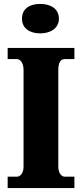

<svg xmlns="http://www.w3.org/2000/svg" viewBox="-20 -958 416 978"><path d="M185 -788C236 -788 280 -813 280 -863C280 -915 236 -938 185 -938C132 -938 92 -915 92 -863C92 -813 132 -788 185 -788ZM19 0H359V-58H310C293 -58 277 -76 277 -110V-600C277 -641 289 -657 310 -657H359V-714H19V-657H66C81 -657 100 -641 100 -601V-109C100 -73 81 -58 66 -58H19Z"/></svg>

Font: Noto Serif Ethiopic Condensed Black
Style: Regular
Weight: 900
Width: 3
Designer: Monotype Design Team
Foundry: Monotype Imaging Inc.
Version: Version 2.102